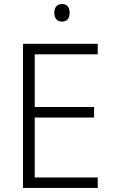

<svg xmlns="http://www.w3.org/2000/svg" viewBox="-20 -931 561 951"><path d="M464 0H94V-714H464V-662H152V-401H446V-349H152V-52H464ZM287 -911Q306 -911 315.5 -899.5Q325 -888 325 -868Q325 -847 315.5 -835.5Q306 -824 287 -824Q269 -824 259 -835.5Q249 -847 249 -868Q249 -888 259 -899.5Q269 -911 287 -911Z"/></svg>

Font: Noto Sans Display Light
Style: Regular
Weight: 300
Designer: Monotype Design Team
Foundry: Monotype Imaging Inc.
Version: Version 2.003